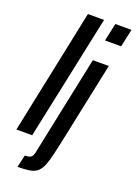

<svg xmlns="http://www.w3.org/2000/svg" viewBox="-185 -811 761 1073"><g transform="rotate(20 195.0 -274.5)"><path d="M-12 0 143 -743H239L82 0ZM283 -637 306 -743H402L379 -637ZM65 194 82 121Q102 121 112.5 116Q123 111 128 99.5Q133 88 136 69L257 -510H352L243 8Q232 59 222.5 92.5Q213 126 201 146.5Q189 167 172 177Q155 187 129 190.5Q103 194 65 194Z"/></g></svg>

Font: Saira UltraCondensed
Style: Bold Italic
Weight: 700
Width: 1
Italic angle: -12°
Designer: Hector Gatti with collaboration of the Omnibus-Type team
Foundry: Omnibus-Type
Version: Version 1.101